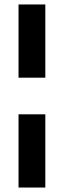

<svg xmlns="http://www.w3.org/2000/svg" viewBox="-20 -740 286 860"><path d="M63 -392V-720H183V-392ZM63 100V-228H183V100Z"/></svg>

Font: DM Sans 28pt SemiBold
Style: Regular
Weight: 600
Version: Version 4.004;gftools[0.9.30]